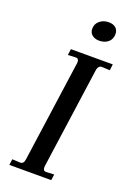

<svg xmlns="http://www.w3.org/2000/svg" viewBox="-149 -828 604 883"><g transform="rotate(20 153.5 -386.5)"><path d="M61 -27Q78 -27 81 -49L151 -548V-553Q151 -560 147.5 -564.5Q144 -569 137 -569L98 -567L102 -597H307L303 -567L264 -569Q256 -569 250.5 -563.5Q245 -558 243 -548L173 -49V-44Q173 -27 188 -27L227 -29L223 0H18L22 -29ZM162 -719Q162 -743 180 -758Q198 -773 224 -773Q246 -773 258.5 -762Q271 -751 271 -732Q271 -707 254 -692.5Q237 -678 210 -678Q189 -678 175.5 -689Q162 -700 162 -719Z"/></g></svg>

Font: Unna
Style: Italic
Weight: 400
Italic angle: -8.05°
Designer: Jorge de Buen Unna
Foundry: Omnibus-Type
Version: Version 2.008